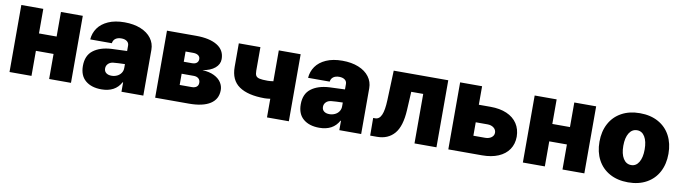

<svg xmlns="http://www.w3.org/2000/svg" viewBox="-31 -1012 5309 1496"><g transform="rotate(10 2623.5 -263.5)"><path d="M223.6 -335.9H363.3V-530.3H536.1V0H363.3V-198.2H223.6V0H49.8V-530.3H223.6Z M799.8 -315.4 923.8 -320.3V-363.3Q923.8 -384.8 907.2 -397Q890.6 -409.2 863.3 -409.2Q834.5 -409.2 816.9 -396.5Q799.3 -383.8 795.9 -359.4H625Q628.4 -409.2 656.5 -449.5Q684.6 -489.7 737.8 -513.4Q791 -537.1 866.2 -537.1Q939 -537.1 993.9 -514.9Q1048.8 -492.7 1078.6 -452.9Q1108.4 -413.1 1108.4 -362.3V0H935.5V-74.2H931.6Q886.7 8.8 777.3 8.8Q698.2 8.8 651.4 -30.5Q604.5 -69.8 604.5 -146.5Q604.5 -229 657.7 -269.5Q710.9 -310.1 799.8 -315.4ZM836.9 -109.4Q860.4 -109.4 880.6 -118.9Q900.9 -128.4 913.1 -146.5Q925.3 -164.6 924.8 -188.5V-216.8Q866.7 -215.3 833 -211.9Q808.1 -209 793.2 -193.8Q778.3 -178.7 778.3 -157.2Q778.3 -134.3 794.4 -121.8Q810.5 -109.4 836.9 -109.4Z M1202.1 -530.3H1432.6Q1540 -530.3 1600.1 -493.4Q1660.2 -456.5 1660.2 -385.7Q1660.2 -344.7 1625.5 -315.2Q1590.8 -285.6 1527.3 -275.4Q1583.5 -272.5 1621.1 -253.9Q1658.7 -235.4 1677 -207Q1695.3 -178.7 1695.3 -146.5Q1695.3 -74.7 1637.2 -37.4Q1579.1 0 1468.8 0H1202.1ZM1520.5 -173.8Q1520.5 -195.3 1506.6 -207.5Q1492.7 -219.7 1468.8 -219.7H1373V-130.9H1468.8Q1493.2 -130.9 1506.8 -142.1Q1520.5 -153.3 1520.5 -173.8ZM1488.3 -355.5Q1488.3 -374.5 1473.4 -385Q1458.5 -395.5 1432.6 -395.5H1373V-314.5H1438.5Q1461.9 -314.5 1475.1 -325.4Q1488.3 -336.4 1488.3 -355.5Z M2259.8 0H2086.9V-147.5Q2059.6 -143.6 2042 -143.6Q1909.7 -143.6 1840.1 -191.7Q1770.5 -239.7 1770.5 -343.8V-530.3H1941.4V-343.8Q1941.4 -317.4 1949 -304.7Q1956.5 -292 1977.3 -287.1Q1998 -282.2 2042 -282.2Q2061 -282.2 2086.9 -286.1V-530.3H2259.8Z M2523.4 -315.4 2647.5 -320.3V-363.3Q2647.5 -384.8 2630.9 -397Q2614.3 -409.2 2586.9 -409.2Q2558.1 -409.2 2540.5 -396.5Q2522.9 -383.8 2519.5 -359.4H2348.6Q2352.1 -409.2 2380.1 -449.5Q2408.2 -489.7 2461.4 -513.4Q2514.6 -537.1 2589.8 -537.1Q2662.6 -537.1 2717.5 -514.9Q2772.5 -492.7 2802.2 -452.9Q2832 -413.1 2832 -362.3V0H2659.2V-74.2H2655.3Q2610.4 8.8 2501 8.8Q2421.9 8.8 2375 -30.5Q2328.1 -69.8 2328.1 -146.5Q2328.1 -229 2381.3 -269.5Q2434.6 -310.1 2523.4 -315.4ZM2560.5 -109.4Q2584 -109.4 2604.2 -118.9Q2624.5 -128.4 2636.7 -146.5Q2648.9 -164.6 2648.4 -188.5V-216.8Q2590.3 -215.3 2556.6 -211.9Q2531.7 -209 2516.8 -193.8Q2502 -178.7 2502 -157.2Q2502 -134.3 2518.1 -121.8Q2534.2 -109.4 2560.5 -109.4Z M2902.3 -139.6H2918.9Q2950.7 -139.6 2967.5 -177.2Q2984.4 -214.8 2987.3 -295.9L2996.1 -530.3H3427.7V0H3253.9V-391.6H3159.2L3151.4 -246.1Q3144.5 -116.2 3094.2 -58.1Q3043.9 0 2957 0H2903.3Z M4029.3 -189.5Q4028.8 -131.3 3999.8 -88.6Q3970.7 -45.9 3916.5 -22.9Q3862.3 0 3788.1 0H3521.5V-530.3H3695.3V-383.8H3788.1Q3862.3 -383.8 3916.5 -360.4Q3970.7 -336.9 3999.8 -293Q4028.8 -249 4029.3 -189.5ZM3788.1 -138.7Q3818.4 -138.7 3837.9 -153.3Q3857.4 -168 3857.4 -190.4Q3857.4 -214.4 3837.9 -229.7Q3818.4 -245.1 3788.1 -245.1H3695.3V-138.7Z M4285.2 -335.9H4424.8V-530.3H4597.7V0H4424.8V-198.2H4285.2V0H4111.3V-530.3H4285.2Z M4670.9 -263.7Q4670.9 -345.2 4703.9 -407Q4736.8 -468.8 4798.6 -502.9Q4860.4 -537.1 4944.3 -537.1Q5028.3 -537.1 5089.8 -502.9Q5151.4 -468.8 5184.1 -407Q5216.8 -345.2 5216.8 -263.7Q5216.8 -182.1 5184.1 -120.4Q5151.4 -58.6 5089.8 -24.4Q5028.3 9.8 4944.3 9.8Q4860.4 9.8 4798.6 -24.4Q4736.8 -58.6 4703.9 -120.4Q4670.9 -182.1 4670.9 -263.7ZM5028.3 -264.6Q5028.3 -328.6 5006.1 -365.5Q4983.9 -402.3 4945.3 -402.3Q4905.3 -402.3 4882.3 -365.5Q4859.4 -328.6 4859.4 -264.6Q4859.4 -201.2 4882.3 -164.1Q4905.3 -127 4945.3 -127Q4983.9 -127 5006.1 -164.1Q5028.3 -201.2 5028.3 -264.6Z"/></g></svg>

Font: Pretendard Std Black
Style: Regular
Weight: 900
Designer: Base glyphs from Inter by Rasmus Andersson; Hangeul glyphs from Noto Sans CJK(Source Han Sans) by Jang Soo-young and Kan
Foundry: Kil Hyung-jin
Version: Version 1.309